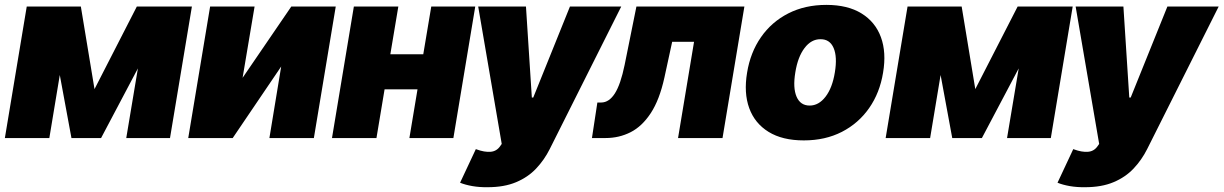

<svg xmlns="http://www.w3.org/2000/svg" viewBox="-28 -573 5079 797"><path d="M364.3 -203.1 540 -545.9H768.6L677.7 0H496.1L544.4 -289.1L391.6 0H268.6L220.2 -261.7L176.8 0H-7.8L83 -545.9H307.6Z M979 -250 1181.2 -545.9H1365.7L1274.9 0H1090.3L1139.2 -296.9L938 0H753.4L844.2 -545.9H1028.8Z M1625.5 -545.9 1592.3 -347.7H1729L1762.2 -545.9H1944.8L1854 0H1671.4L1705.1 -202.1H1568.4L1534.7 0H1350.1L1440.9 -545.9Z M1996.1 204.1Q1962.4 204.6 1932.9 199.5Q1903.3 194.3 1881.8 185.5L1947.3 45.9L1949.7 46.9Q1982.9 59.1 2008.1 57.1Q2033.2 55.2 2047.9 34.2L2054.7 24.4L1957 -545.9H2155.3L2179.7 -168H2185.5L2337.9 -545.9H2550.8L2253.9 45.9Q2231.4 90.8 2197.5 126.7Q2163.6 162.6 2114.3 183.3Q2064.9 204.1 1996.1 204.1Z M2429.2 0 2451.7 -147.5H2468.3Q2500.5 -147.9 2524.4 -185.3Q2548.3 -222.7 2564.9 -303.7L2613.8 -545.9H3062L2971.2 0H2786.6L2853 -399.4H2762.2L2730 -251Q2709.5 -158.2 2673.3 -103.3Q2637.2 -48.3 2589.6 -24.2Q2542 0 2485.8 0Z M3308.6 9.8Q3219.7 9.8 3162.4 -25.6Q3105 -61 3082 -124.3Q3059.1 -187.5 3073.2 -271.5Q3086.9 -355.5 3130.9 -418.7Q3174.8 -481.9 3244.1 -517.3Q3313.5 -552.7 3402.3 -552.7Q3490.7 -552.7 3548.1 -517.3Q3605.5 -481.9 3628.7 -418.7Q3651.9 -355.5 3637.7 -271.5Q3624 -187.5 3579.8 -124.3Q3535.6 -61 3466.6 -25.6Q3397.5 9.8 3308.6 9.8ZM3333 -134.8Q3370.6 -134.8 3398.9 -171.6Q3427.2 -208.5 3437.5 -272.5Q3448.2 -336.9 3432.4 -373.8Q3416.5 -410.6 3377.9 -410.2Q3339.8 -410.6 3311.8 -373.8Q3283.7 -336.9 3273.4 -272.5Q3262.7 -208.5 3278.6 -171.6Q3294.4 -134.8 3333 -134.8Z M4020.5 -203.1 4196.3 -545.9H4424.8L4334 0H4152.3L4200.7 -289.1L4047.9 0H3924.8L3876.5 -261.7L3833 0H3648.4L3739.3 -545.9H3963.9Z M4476.1 204.1Q4442.4 204.6 4412.8 199.5Q4383.3 194.3 4361.8 185.5L4427.2 45.9L4429.7 46.9Q4462.9 59.1 4488 57.1Q4513.2 55.2 4527.8 34.2L4534.7 24.4L4437 -545.9H4635.3L4659.7 -168H4665.5L4817.9 -545.9H5030.8L4733.9 45.9Q4711.4 90.8 4677.5 126.7Q4643.6 162.6 4594.2 183.3Q4544.9 204.1 4476.1 204.1Z"/></svg>

Font: Inter Tight Black
Style: Italic
Weight: 900
Italic angle: -9.39999°
Designer: Rasmus Andersson
Foundry: rsms
Version: Version 3.004; ttfautohint (v1.8.4.7-5d5b)